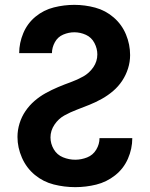

<svg xmlns="http://www.w3.org/2000/svg" viewBox="-20 -763 616 791"><path d="M290 8Q334 8 376.5 -2.5Q419 -13 454 -40.5Q489 -68 507 -109Q525 -150 525 -194Q525 -194 525 -194Q525 -194 525 -194H390Q390 -194 390 -194Q390 -194 390 -194Q390 -169 376.5 -146.5Q363 -124 339 -114.5Q315 -105 290 -105Q264 -105 239.5 -115Q215 -125 201.5 -148Q188 -171 188 -197Q188 -225 204.5 -249.5Q221 -274 245.5 -287.5Q270 -301 296.5 -311Q323 -321 349 -331.5Q375 -342 400 -356Q425 -370 446.5 -388.5Q468 -407 483.5 -430.5Q499 -454 507.5 -481Q516 -508 516 -536Q516 -580 499 -621Q482 -662 448.5 -691Q415 -720 372.5 -731.5Q330 -743 286 -743Q244 -743 202 -732.5Q160 -722 126.5 -694.5Q93 -667 76 -626.5Q59 -586 59 -544H194Q194 -567 206 -589Q218 -611 240.5 -620.5Q263 -630 286 -630Q311 -630 334 -619.5Q357 -609 369 -586Q381 -563 381 -539Q381 -510 364.5 -486Q348 -462 323 -448Q298 -434 271.5 -424.5Q245 -415 219 -404Q193 -393 168.5 -379.5Q144 -366 122.5 -347.5Q101 -329 85 -305.5Q69 -282 60.5 -254.5Q52 -227 52 -199Q52 -155 70.5 -113Q89 -71 123.5 -42.5Q158 -14 201.5 -3Q245 8 290 8Z"/></svg>

Font: Iosevka Sparkle Extrabold
Style: Regular
Weight: 800
Designer: Belleve Invis
Foundry: Belleve Invis
Version: Version 4.5.0; ttfautohint (v1.8.3)